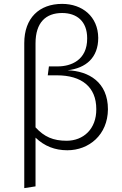

<svg xmlns="http://www.w3.org/2000/svg" viewBox="-20 -763 627 989"><path d="M328 -401C423 -412 486 -466 486 -568C485 -678 404 -743 300 -743C182 -743 105 -670 105 -541V206L163 197V-54C209 -10 263 11 327 11C438 11 535 -68 536 -200C536 -340 437 -397 328 -401ZM323 -38C254 -38 208 -58 163 -107V-540C163 -647 216 -696 300 -696C374 -696 429 -655 429 -566C430 -452 344 -421 278 -421H232L226 -375H273C401 -375 476 -315 476 -201C477 -98 409 -38 323 -38Z"/></svg>

Font: FiraGO Light
Style: Regular
Weight: 300
Designer: bBox Type
Foundry: bBox Type GmbH
Version: Version 1.001;PS 001.001;hotconv 1.0.88;makeotf.lib2.5.64775